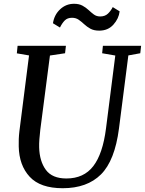

<svg xmlns="http://www.w3.org/2000/svg" viewBox="-20 -985 766 1015"><path d="M658.5 -692 609 -306Q587 -136 513.8 -63Q440.5 10 311.5 10Q193 10 137 -50.5Q81 -111 79 -211Q78.5 -229.5 79.2 -249.5Q80 -269.5 82.5 -291L133.5 -692L69 -703L73 -743H328.5L324 -703.5L244 -691.5L193 -299Q190 -272 188.2 -248.8Q186.5 -225.5 187 -206Q189 -132.5 222.5 -87Q256 -41.5 331 -41.5Q423 -41.5 473.2 -106.8Q523.5 -172 540.5 -307L589.5 -691.5L520 -703.5L524 -743H726L721.5 -703.5ZM260 -862Q266.5 -906.5 297.8 -935.8Q329 -965 371.5 -965Q398 -965 416.2 -955Q434.5 -945 448.5 -931.8Q462.5 -918.5 476.5 -908.2Q490.5 -898 509.5 -898Q535 -898 550.5 -912.8Q566 -927.5 576 -947.5L612.5 -925Q608 -886.5 579.5 -854.8Q551 -823 504.5 -823Q476.5 -823 458 -833.2Q439.5 -843.5 425 -857Q410.5 -870.5 395.8 -880.8Q381 -891 360.5 -891Q336.5 -891 322.5 -877Q308.5 -863 297 -839.5Z"/></svg>

Font: Merriweather Text Regular
Style: Italic
Weight: 400
Italic angle: -7.8°
Designer: Eben Sorkin
Foundry: Eben Sorkin
Version: Version 2.100; ttfautohint (v1.7.19-72a1) -l 8 -r 50 -G 200 